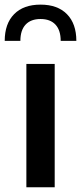

<svg xmlns="http://www.w3.org/2000/svg" viewBox="-41 -794 344 814"><path d="M-21 -620.6Q-21 -693.4 18.8 -733.9Q58.6 -774.4 130.9 -774.4Q203.1 -774.4 242.9 -733.9Q282.7 -693.4 282.7 -620.6H216.3Q216.3 -666 194.1 -689.7Q171.9 -713.4 130.9 -713.4Q89.8 -713.4 67.6 -689.7Q45.4 -666 45.4 -620.6ZM70.8 -522.9H190.9V0H70.8Z"/></svg>

Font: Estedad-FD SemiBold
Style: Regular
Weight: 600
Designer: Amin Abedi
Version: Version 7.3